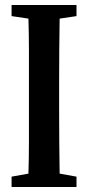

<svg xmlns="http://www.w3.org/2000/svg" viewBox="-20 -743 350 763"><path d="M26 -679V-723H284V-679L217 -669Q216 -606 215.5 -542Q215 -478 215 -413V-310Q215 -246 215.5 -182Q216 -118 217 -53L284 -41V0H26V-41L93 -53Q95 -116 95 -180.5Q95 -245 95 -310V-413Q95 -477 95 -541Q95 -605 93 -669Z"/></svg>

Font: Source Serif Pro Semibold
Style: Regular
Weight: 600
Designer: Frank Grießhammer
Foundry: Adobe Systems Incorporated
Version: Version 3.000;hotconv 1.0.109;makeotfexe 2.5.65596